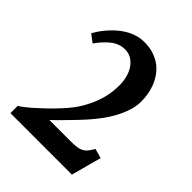

<svg xmlns="http://www.w3.org/2000/svg" viewBox="-181 -726 826 826"><g transform="rotate(45 232.0 -313.0)"><path d="M26.4 -489.3Q32.2 -499.5 41.5 -513.7Q50.8 -527.8 63.7 -542.7Q76.7 -557.6 92.5 -572.3Q108.4 -586.9 127.7 -598.6Q147 -610.4 168.9 -617.4Q190.9 -624.5 215.8 -624.5Q248.5 -624.5 273.9 -615.7Q299.3 -606.9 318.4 -592.3Q337.4 -577.6 350.6 -558.3Q363.8 -539.1 371.8 -518.1Q379.9 -497.1 383.3 -475.6Q386.7 -454.1 386.7 -434.6Q386.7 -406.2 377.4 -377Q368.2 -347.7 353 -319.6Q337.9 -291.5 318.4 -265.4Q298.8 -239.3 278.3 -216.3Q269 -205.6 253.4 -189.2Q237.8 -172.9 221.2 -155.8Q204.6 -138.7 189 -123Q173.3 -107.4 163.1 -98.1H289.6Q310.5 -98.1 325.2 -99.6Q339.8 -101.1 351.3 -106.2Q362.8 -111.3 372.1 -121.8Q381.3 -132.3 391.6 -150.4L435.1 -138.2Q430.7 -122.1 426.5 -106.9Q422.4 -91.8 418.5 -77.6Q415.5 -65.9 412.4 -54Q409.2 -42 406.2 -31.5Q403.3 -21 401.1 -12.9Q398.9 -4.9 397.9 -0.5H23.9V-44.9Q29.8 -47.9 43.2 -57.9Q56.6 -67.9 75.4 -84.2Q94.2 -100.6 116.9 -122.3Q139.6 -144 163.6 -169.9Q200.7 -209 222.2 -246.1Q243.7 -283.2 254.6 -316.2Q265.6 -349.1 268.6 -376.5Q271.5 -403.8 271 -422.4Q270.5 -445.3 264.4 -467Q258.3 -488.8 246.6 -505.9Q234.9 -522.9 217.8 -533.2Q200.7 -543.5 178.7 -543.5Q145 -543.5 116.2 -521.2Q87.4 -499 62 -462.4Z"/></g></svg>

Font: Varendra
Style: Regular
Weight: 700
Designer: Jacob Thomas
Foundry: Bangla Type Foundry
Version: Version 1.008